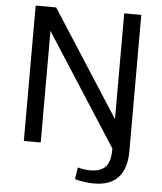

<svg xmlns="http://www.w3.org/2000/svg" viewBox="-59 -751 833 989"><g transform="rotate(5 357.5 -256.5)"><path d="M464 186.5Q441.8 186.5 415.7 183.1Q389.7 179.6 364.7 172.8L374.1 111.5Q391.1 116 407.1 118.4Q423.1 120.7 438 120.7Q492.3 120.7 517.4 93.9Q542.6 67 542.6 6.8V-1.5L172.4 -576.7V0H85.1V-700H191L542.9 -153.3V-700H631.2L631.3 3.9Q631.3 94.4 589.5 140.5Q547.6 186.5 464 186.5Z"/></g></svg>

Font: Pathway Extreme 8pt Thin 12pt
Style: Regular
Weight: 100
Version: Version 1.001;gftools[0.9.26]